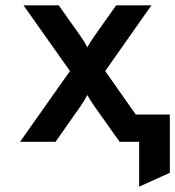

<svg xmlns="http://www.w3.org/2000/svg" viewBox="-20 -531 656 719"><path d="M501 168V0H442V-102H616V116ZM55 0 242 -265 68 -511H200L280 -398Q287.5 -387.5 294.8 -375.8Q302 -364 307 -354Q312.5 -364 320 -375.8Q327.5 -387.5 335 -398L415 -511H547L374 -265L560 0H428L335 -131Q327.5 -141.5 320 -153.5Q312.5 -165.5 307 -175Q302 -165.5 294.8 -153.5Q287.5 -141.5 280 -131L188 0Z"/></svg>

Font: Overpass Mono Light
Style: Regular
Weight: 300
Monospace: yes
Designer: Delve Withrington, Dave Bailey
Foundry: Delve Fonts LLC
Version: Version 4.000